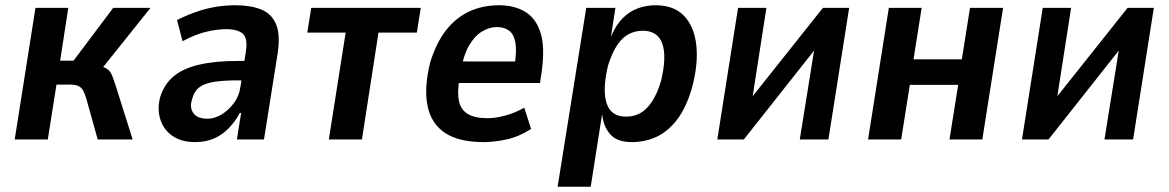

<svg xmlns="http://www.w3.org/2000/svg" viewBox="-20 -531 4449 731"><path d="M36 0 115 -501H240L209 -300H260L411 -501H553L353 -251L351 -282Q379 -276 390 -267Q401 -258 407 -243Q413 -228 422 -200L485 0H352L309 -154Q303 -174 297 -185.5Q291 -197 279.5 -203Q268 -209 246 -209H195L162 0Z M723 10Q670 10 636 -14Q602 -38 590 -77.5Q578 -117 590 -162Q605 -210 640.5 -240Q676 -270 737 -284.5Q798 -299 886 -299H930L920 -225H883Q832 -225 796 -219.5Q760 -214 739.5 -199Q719 -184 711 -152Q701 -121 716.5 -100Q732 -79 770 -79Q796 -79 822.5 -94.5Q849 -110 870 -138Q891 -166 896 -204L916 -334Q924 -384 905 -402Q886 -420 840 -420Q809 -420 767 -410.5Q725 -401 675 -374L654 -455Q695 -475 732 -487.5Q769 -500 805 -505.5Q841 -511 876 -511Q933 -511 973 -495.5Q1013 -480 1030.5 -440Q1048 -400 1037 -327L985 0H882L898 -101H893Q876 -69 851.5 -43.5Q827 -18 795.5 -4Q764 10 723 10Z M1232 0 1296 -407H1150L1165 -501H1582L1567 -407H1421L1358 0Z M1822 10Q1726 10 1673.5 -25.5Q1621 -61 1607.5 -129.5Q1594 -198 1618 -294Q1641 -368 1678 -415.5Q1715 -463 1766 -487Q1817 -511 1880 -511Q1938 -511 1979 -486.5Q2020 -462 2037.5 -408Q2055 -354 2043 -263L2036 -215H1708L1721 -297H1956L1938 -274Q1948 -335 1942.5 -367.5Q1937 -400 1918.5 -414Q1900 -428 1872 -428Q1843 -428 1815 -411Q1787 -394 1766 -358Q1745 -322 1734 -261L1730 -236Q1720 -180 1727.5 -146Q1735 -112 1762 -96.5Q1789 -81 1836 -81Q1866 -81 1903.5 -91Q1941 -101 1976 -121L2002 -40Q1955 -10 1908 0Q1861 10 1822 10Z M2103 180 2212 -501H2323L2306 -391Q2325 -436 2351 -462Q2377 -488 2409 -499.5Q2441 -511 2476 -511Q2546 -511 2584.5 -470.5Q2623 -430 2631 -359.5Q2639 -289 2615 -198Q2593 -122 2559 -77Q2525 -32 2481.5 -11Q2438 10 2385 10Q2330 10 2304 -19Q2278 -48 2273 -93L2272 -94L2229 180ZM2363 -87Q2393 -87 2416.5 -99.5Q2440 -112 2460.5 -141.5Q2481 -171 2496 -220Q2519 -313 2502 -363.5Q2485 -414 2427 -414Q2400 -414 2375.5 -402Q2351 -390 2331 -361Q2311 -332 2295 -282Q2273 -189 2289.5 -138Q2306 -87 2363 -87Z M2711 0 2790 -501H2898L2841 -135H2822L3113 -501H3213L3134 0H3025L3084 -367H3102L2812 0Z M3285 0 3364 -501H3489L3458 -305H3642L3673 -501H3799L3720 0H3595L3628 -208H3444L3411 0Z M3871 0 3950 -501H4058L4001 -135H3982L4273 -501H4373L4294 0H4185L4244 -367H4262L3972 0Z"/></svg>

Font: Nunito Sans 7pt Condensed
Style: Bold Italic
Weight: 700
Width: 3
Italic angle: -9°
Designer: Vernon Adams
Foundry: Vernon Adams
Version: Version 3.101;gftools[0.9.27]